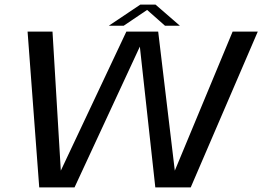

<svg xmlns="http://www.w3.org/2000/svg" viewBox="-20 -812 1137 832"><path d="M150 0 99.5 -675H207.5L243.5 -72.5L527.5 -675H665.5L737.5 -72.5L988 -675H1097L806.5 0H653L586 -610L303 0ZM451.5 -700.5 588 -792H654L759.5 -700.5H695L617.5 -769L516 -700.5Z"/></svg>

Font: Anybody ExtraExpanded Regular
Style: Italic
Weight: 400
Width: 8
Italic angle: -10°
Designer: Tyler Finck
Foundry: Etcetera Type Company
Version: Version 1.010; ttfautohint (v1.8.3) -l 8 -r 50 -G 200 -x 14 